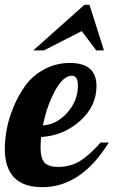

<svg xmlns="http://www.w3.org/2000/svg" viewBox="-33 -770 471 796"><path d="M135 -162Q135 -113 152 -95.5Q169 -78 207 -78Q261 -78 300.5 -103.5Q340 -129 384 -179H418Q303 6 143 6Q-13 6 -13 -153Q-13 -191 -5 -234.5Q3 -278 23.5 -327.5Q44 -377 73.5 -417Q103 -457 151 -483Q199 -509 257 -509Q367 -509 367 -413Q367 -329 298 -268Q229 -207 137 -202Q135 -174 135 -162ZM290 -415Q290 -456 265 -456Q229 -456 195 -393.5Q161 -331 145 -250Q203 -254 246.5 -303.5Q290 -353 290 -415ZM398 -561H366L306 -641L149 -561H105L317 -750H338Z"/></svg>

Font: Lobster 1.4
Style: Regular
Weight: 400
Designer: Pablo Impallari
Foundry: Pablo Impallari. www.impallari.com
Version: Version 1.4